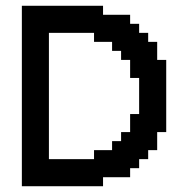

<svg xmlns="http://www.w3.org/2000/svg" viewBox="-20 -645 641 665"><path d="M305.7 -93.8V-125H368.2V-156.2H399.4V-187.5H430.7V-250H461.9V-375H430.7V-437.5H399.4V-468.8H368.2V-500H305.7V-531.2H149.4V-93.8ZM55.7 0V-625H336.9V-593.8H430.7V-562.5H461.9V-531.2H493.2V-500H524.4V-437.5H555.7V-187.5H524.4V-125H493.2V-93.8H461.9V-62.5H430.7V-31.2H336.9V0Z"/></svg>

Font: Terminal Grotesque
Style: Regular
Weight: 400
Designer: Raphaël Bastide
Foundry: http://raphaelbastide.com
Version: Version 1.0